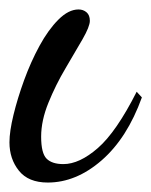

<svg xmlns="http://www.w3.org/2000/svg" viewBox="-26 -359 320 406"><path d="M75 27Q34 27 14 2Q-6 -23 -6 -58Q-6 -81 2.5 -116Q11 -151 25 -189.5Q39 -228 57.5 -262Q76 -296 97.5 -317.5Q119 -339 140 -339Q150 -339 157 -333Q164 -327 164 -315Q164 -303 148.5 -276Q133 -249 112.5 -214.5Q92 -180 76.5 -142Q61 -104 61 -70Q61 -35 72.5 -23.5Q84 -12 108 -12Q142 -12 181 -46Q220 -80 263 -165L274 -153Q243 -67 189 -20Q135 27 75 27Z"/></svg>

Font: Dancing Script Medium
Style: Regular
Weight: 500
Designer: Pablo Impallari
Foundry: Pablo Impallari
Version: Version 2.000